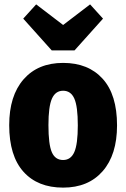

<svg xmlns="http://www.w3.org/2000/svg" viewBox="-20 -838 576 876"><path d="M514 -266Q514 -132 448.5 -57Q383 18 268 18Q152 18 87 -54.5Q22 -127 22 -267Q22 -401 87.5 -476Q153 -551 268 -551Q383 -551 448.5 -478.5Q514 -406 514 -266ZM201 -267Q201 -179 216.5 -143.5Q232 -108 268 -108Q303 -108 319 -144Q335 -180 335 -266Q335 -353 319 -388.5Q303 -424 268 -424Q233 -424 217 -388Q201 -352 201 -267ZM391 -818 450 -753 320 -608H216L86 -753L145 -818L268 -724Z"/></svg>

Font: Fira Sans Condensed ExtraBold
Style: Regular
Weight: 800
Width: 3
Designer: Carrois Corporate & Edenspiekermann AG
Foundry: Carrois Corporate GbR & Edenspiekermann AG
Version: Version 4.203